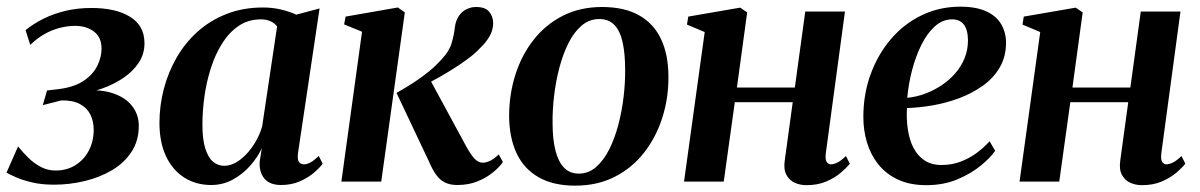

<svg xmlns="http://www.w3.org/2000/svg" viewBox="-31 -558 3688 590"><path d="M135 9.5Q96 9.5 66.2 2.2Q36.5 -5 17 -13.8Q-2.5 -22.5 -11 -27.5L24.5 -108Q38.5 -90.5 56 -73.2Q73.5 -56 94.5 -45Q115.5 -34 139.5 -34Q174.5 -34 200.8 -50.5Q227 -67 241.8 -95Q256.5 -123 257 -158Q257 -185 246.8 -205.8Q236.5 -226.5 214.8 -238.2Q193 -250 157.5 -249.5L100.5 -235L113.5 -280L152 -284.5Q199.5 -291 227.8 -310.8Q256 -330.5 268.5 -356.8Q281 -383 281 -408.5Q281 -443.5 257.8 -461Q234.5 -478.5 200 -478.5Q176.5 -478.5 152.2 -472.2Q128 -466 105.2 -453Q82.5 -440 62 -420L47.5 -465.5Q72.5 -485.5 103.2 -500.8Q134 -516 170.8 -524.8Q207.5 -533.5 250 -533.5Q325 -533.5 369 -506.2Q413 -479 413 -425Q413 -392 395.2 -365.2Q377.5 -338.5 348 -318.5Q318.5 -298.5 282.8 -286Q247 -273.5 211 -268.5L209 -277.5Q269 -285.5 310.8 -273Q352.5 -260.5 374 -233.5Q395.5 -206.5 395.5 -171.5Q395.5 -125.5 373.2 -91.5Q351 -57.5 313.5 -35.2Q276 -13 229.8 -1.8Q183.5 9.5 135 9.5Z M885 -89.5Q882 -68.5 887.5 -60.8Q893 -53 903 -53Q912.5 -53 923.8 -59.2Q935 -65.5 948.5 -79L960.5 -55Q952 -43 934 -27.5Q916 -12 890.5 -0.8Q865 10.5 833 10.5Q797.5 10.5 781.2 -9.5Q765 -29.5 767 -61.5L773.5 -102.5Q760.5 -74.5 737.8 -48.8Q715 -23 684.5 -6.2Q654 10.5 618 10.5Q571 10.5 535 -12.5Q499 -35.5 479 -78.2Q459 -121 459 -180.5Q459 -233.5 472.5 -285Q486 -336.5 512 -381.5Q538 -426.5 576.5 -461Q615 -495.5 665.5 -515.2Q716 -535 777.5 -535Q806 -535 832.2 -528.8Q858.5 -522.5 879.5 -513L951 -532ZM820.5 -476.5Q814 -486 801.5 -492.2Q789 -498.5 770.5 -498.5Q732 -498.5 702.5 -478.5Q673 -458.5 651.8 -424.8Q630.5 -391 617 -348.8Q603.5 -306.5 597.2 -261.5Q591 -216.5 591 -174.5Q591 -129.5 599.8 -101.8Q608.5 -74 623.5 -61.2Q638.5 -48.5 658 -48.5Q675.5 -48.5 692.8 -58Q710 -67.5 725.8 -84Q741.5 -100.5 754.2 -122.2Q767 -144 774.5 -169Z M1018 0 1081.5 -460.5 1026.5 -483 1031 -507 1191.5 -535 1213 -520 1140.5 0ZM1374.5 10.5Q1351.5 10.5 1335.8 2.5Q1320 -5.5 1308.8 -21.5Q1297.5 -37.5 1287.5 -61L1187.5 -272.5Q1218.5 -290 1243.5 -306.5Q1268.5 -323 1289.2 -340.2Q1310 -357.5 1327.5 -377.5Q1350 -401 1357.2 -426.8Q1364.5 -452.5 1366.5 -472.5Q1369 -494 1378.5 -508.2Q1388 -522.5 1402.2 -529.5Q1416.5 -536.5 1431.5 -536.5Q1460.5 -536.5 1472.2 -522Q1484 -507.5 1484.5 -488Q1484.5 -465.5 1473.2 -446.2Q1462 -427 1444.5 -410.5Q1429.5 -394 1404.8 -375.8Q1380 -357.5 1351 -339.8Q1322 -322 1293.5 -307Q1265 -292 1241.5 -282L1286 -321.5L1402 -107.5Q1414.5 -84.5 1426.5 -71.2Q1438.5 -58 1452.5 -58Q1462.5 -58 1475.2 -64Q1488 -70 1501.5 -83.5L1514.5 -60Q1504.5 -45.5 1484.8 -29Q1465 -12.5 1437.2 -1Q1409.5 10.5 1374.5 10.5Z M1819 -536.5Q1887.5 -536.5 1932.8 -511Q1978 -485.5 2000.5 -437.5Q2023 -389.5 2023 -322Q2023.5 -256.5 2004.2 -196.2Q1985 -136 1948.2 -89Q1911.5 -42 1858.2 -14.8Q1805 12.5 1736.5 12.5Q1669 12.5 1623.8 -13.5Q1578.5 -39.5 1556.2 -87.5Q1534 -135.5 1533.5 -201Q1533.5 -268 1552.8 -328.5Q1572 -389 1609 -436Q1646 -483 1699 -509.8Q1752 -536.5 1819 -536.5ZM1810.5 -499.5Q1780 -499.5 1756.5 -479.5Q1733 -459.5 1716 -425.8Q1699 -392 1688 -350.2Q1677 -308.5 1671.8 -264.5Q1666.5 -220.5 1667 -180.5Q1667 -130 1676 -95Q1685 -60 1702.8 -42.2Q1720.5 -24.5 1747.5 -24.5Q1777.5 -24.5 1800.8 -44.8Q1824 -65 1841 -98.8Q1858 -132.5 1869 -174.2Q1880 -216 1885.2 -260Q1890.5 -304 1890 -343.5Q1890 -392 1882.5 -427Q1875 -462 1857.5 -480.8Q1840 -499.5 1810.5 -499.5Z M2506.5 -86Q2504.5 -67.5 2509.5 -60.2Q2514.5 -53 2522 -53Q2531 -53 2542.2 -58.5Q2553.5 -64 2568.5 -78.5L2580.5 -55Q2571 -43 2553 -27.5Q2535 -12 2508.5 -0.5Q2482 11 2447 11Q2427.5 11 2411 3.5Q2394.5 -4 2385.5 -20.8Q2376.5 -37.5 2380.5 -65L2405 -244H2227L2193 0H2071L2134.5 -459.5L2080 -482.5L2084 -507L2243.5 -534.5L2265 -520L2233.5 -289H2411.5L2443.5 -522.5H2565.5Z M3027 -94.5Q3012.5 -73.5 2982.8 -49Q2953 -24.5 2910.8 -6.8Q2868.5 11 2815.5 11Q2765 11 2728.2 -6.2Q2691.5 -23.5 2668 -53Q2644.5 -82.5 2633.2 -120Q2622 -157.5 2622 -198.5Q2622 -269 2644.5 -330.2Q2667 -391.5 2707 -438.2Q2747 -485 2801.5 -511.2Q2856 -537.5 2920 -537.5Q2968.5 -537.5 2999.5 -523.2Q3030.5 -509 3045.2 -484.2Q3060 -459.5 3060.5 -427.5Q3060.5 -384 3041.2 -351Q3022 -318 2989.5 -294.8Q2957 -271.5 2917 -256.5Q2877 -241.5 2835 -234.2Q2793 -227 2756 -226Q2754 -191.5 2758.8 -159.8Q2763.5 -128 2776 -103.8Q2788.5 -79.5 2809.8 -65.2Q2831 -51 2862 -51Q2893.5 -51 2920.2 -61Q2947 -71 2969.5 -87.5Q2992 -104 3010 -124ZM2895 -498.5Q2865.5 -498.5 2841.5 -476.8Q2817.5 -455 2800 -419.5Q2782.5 -384 2771.5 -341.5Q2760.5 -299 2757 -257.5Q2784.5 -260 2811.5 -270Q2838.5 -280 2862.2 -295.8Q2886 -311.5 2904.5 -332.8Q2923 -354 2933.2 -379.5Q2943.5 -405 2943.5 -434.5Q2943 -467.5 2930.5 -483Q2918 -498.5 2895 -498.5Z M3537.5 -86Q3535.5 -67.5 3540.5 -60.2Q3545.5 -53 3553 -53Q3562 -53 3573.2 -58.5Q3584.5 -64 3599.5 -78.5L3611.5 -55Q3602 -43 3584 -27.5Q3566 -12 3539.5 -0.5Q3513 11 3478 11Q3458.5 11 3442 3.5Q3425.5 -4 3416.5 -20.8Q3407.5 -37.5 3411.5 -65L3436 -244H3258L3224 0H3102L3165.5 -459.5L3111 -482.5L3115 -507L3274.5 -534.5L3296 -520L3264.5 -289H3442.5L3474.5 -522.5H3596.5Z"/></svg>

Font: Merriweather 96pt SemiBold
Style: Italic
Weight: 600
Italic angle: -7.8°
Version: Version 2.101